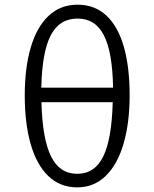

<svg xmlns="http://www.w3.org/2000/svg" viewBox="-20 -785 655 815"><path d="M530.3 -381Q530.3 -264.6 504.9 -176.4Q479.5 -88.2 429.5 -39Q379.5 10.3 307.7 10.3Q234.9 10.3 185.1 -37.7Q135.4 -85.6 110.3 -173.1Q85.1 -260.5 85.1 -380Q85.1 -496.9 110.5 -583.6Q135.9 -670.3 186.2 -717.7Q236.4 -765.1 309.2 -765.1Q382.1 -765.1 431.5 -719Q481 -672.8 505.6 -586.7Q530.3 -500.5 530.3 -381ZM155.4 -412.8H460Q457.4 -564.1 421 -635.1Q384.6 -706.2 309.2 -706.2Q232.3 -706.2 195.4 -635.1Q158.5 -564.1 155.4 -412.8ZM155.9 -351.3Q160 -194.9 196.7 -121Q233.3 -47.2 307.7 -47.2Q382.1 -47.2 418.2 -120.8Q454.4 -194.4 458.5 -351.3Z"/></svg>

Font: Fira Code Fixed Light
Style: Regular
Weight: 300
Monospace: yes
Designer: Carrois Corporate, Edenspiekermann AG, Nikita Prokopov
Foundry: Carrois Corporate, Edenspiekermann AG, Nikita Prokopov
Version: Version 5.002